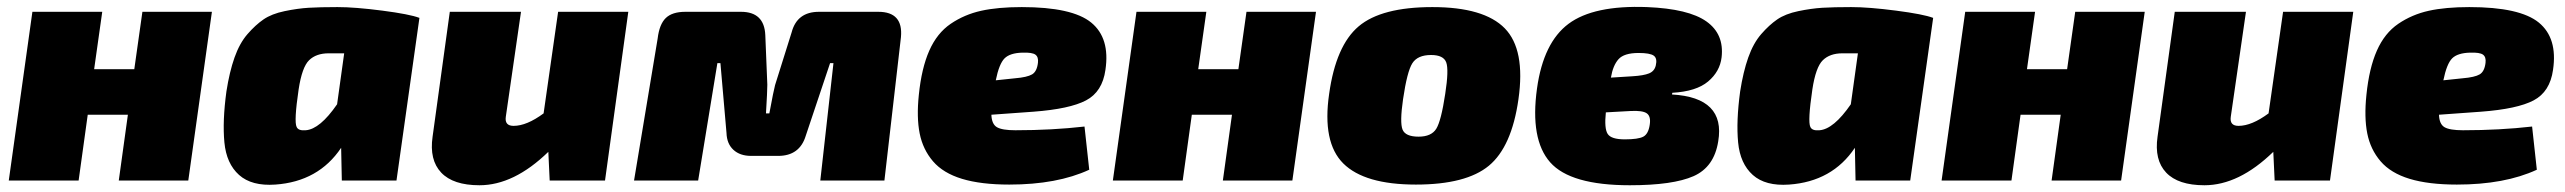

<svg xmlns="http://www.w3.org/2000/svg" viewBox="-20 -535 7602 569"><path d="M608 -500 538 0H332L359 -195H240L213 0H6L76 -500H283L259 -330H378L402 -500Z M993 0 991 -97Q924 3 796 12Q726 17 688.5 -16.5Q651 -50 645 -113Q639 -176 651 -264Q660 -322 675 -364.5Q690 -407 713.5 -434Q737 -461 761 -477.5Q785 -494 823.5 -502Q862 -510 895 -512Q928 -514 980 -514Q1032 -514 1113 -503.5Q1194 -493 1223 -482L1155 0ZM1000 -377H954Q917 -377 896 -356.5Q875 -336 865 -270Q851 -175 859 -159Q864 -147 886 -149Q928 -152 979 -226Z M1842 -500 1773 0H1609L1605 -85Q1503 14 1401 14Q1323 14 1287.5 -23.5Q1252 -61 1262 -130L1313 -500H1524L1479 -189Q1475 -162 1502 -162Q1541 -162 1591 -199L1634 -500Z M2407 -500H2583Q2657 -500 2650 -425L2601 0H2411L2450 -348H2440L2368 -133Q2350 -73 2286 -73H2206Q2173 -73 2153.5 -91Q2134 -109 2133 -141L2115 -348H2106L2049 0H1859L1929 -421Q1934 -463 1953 -481.5Q1972 -500 2011 -500H2176Q2245 -500 2248 -431L2254 -284Q2254 -265 2250 -199H2260Q2273 -269 2277 -283L2326 -439Q2342 -500 2407 -500Z M3194 -160 3208 -32Q3113 12 2971 12Q2887 12 2831 -5Q2775 -22 2745 -57Q2715 -92 2705.5 -139.5Q2696 -187 2703 -254Q2711 -333 2734 -385Q2757 -437 2797.5 -464.5Q2838 -492 2887.5 -503Q2937 -514 3008 -514Q3158 -514 3214 -468Q3270 -422 3256 -328Q3247 -263 3198.5 -237.5Q3150 -212 3043 -204L2918 -195Q2919 -167 2934.5 -158Q2950 -149 2989 -149Q3098 -149 3194 -160ZM2931 -297 2988 -303Q3024 -306 3038.5 -314.5Q3053 -323 3056 -349Q3058 -366 3048.5 -373Q3039 -380 3010 -379Q2973 -378 2957 -362Q2941 -346 2931 -297Z M3880 -500 3810 0H3604L3631 -195H3512L3485 0H3278L3348 -500H3555L3531 -330H3650L3674 -500Z M4225 -514Q4378 -514 4439.5 -451Q4501 -388 4480 -241Q4460 -100 4392.5 -44Q4325 12 4176 12Q4024 12 3961 -50.5Q3898 -113 3919 -257Q3939 -400 4006.5 -457Q4074 -514 4225 -514ZM4221 -372Q4181 -372 4165.5 -347.5Q4150 -323 4138 -241Q4128 -172 4136.5 -151Q4145 -130 4184 -130Q4222 -130 4236.5 -153.5Q4251 -177 4263 -257Q4274 -328 4266 -350Q4258 -372 4221 -372Z M4936 -260 4935 -255Q5094 -246 5072 -116Q5060 -40 4999 -13Q4938 14 4810 14Q4634 14 4574 -54Q4514 -122 4535 -273Q4554 -409 4628.5 -464.5Q4703 -520 4861 -514Q4984 -509 5037 -471.5Q5090 -434 5082 -365Q5077 -323 5042 -293.5Q5007 -264 4936 -260ZM4754 -305 4818 -309Q4851 -311 4867 -317.5Q4883 -324 4887 -341Q4892 -362 4881 -370Q4870 -378 4836 -378Q4793 -378 4776.5 -359.5Q4760 -341 4754 -305ZM4812 -206 4739 -202Q4734 -154 4744.5 -138Q4755 -122 4795 -122Q4835 -122 4850 -130Q4865 -138 4869 -165Q4873 -190 4860.5 -199Q4848 -208 4812 -206Z M5479 0 5477 -97Q5410 3 5282 12Q5212 17 5174.5 -16.5Q5137 -50 5131 -113Q5125 -176 5137 -264Q5146 -322 5161 -364.5Q5176 -407 5199.5 -434Q5223 -461 5247 -477.5Q5271 -494 5309.5 -502Q5348 -510 5381 -512Q5414 -514 5466 -514Q5518 -514 5599 -503.5Q5680 -493 5709 -482L5641 0ZM5486 -377H5440Q5403 -377 5382 -356.5Q5361 -336 5351 -270Q5337 -175 5345 -159Q5350 -147 5372 -149Q5414 -152 5465 -226Z M6336 -500 6266 0H6060L6087 -195H5968L5941 0H5734L5804 -500H6011L5987 -330H6106L6130 -500Z M6954 -500 6885 0H6721L6717 -85Q6615 14 6513 14Q6435 14 6399.5 -23.5Q6364 -61 6374 -130L6425 -500H6636L6591 -189Q6587 -162 6614 -162Q6653 -162 6703 -199L6746 -500Z M7484 -160 7498 -32Q7403 12 7261 12Q7177 12 7121 -5Q7065 -22 7035 -57Q7005 -92 6995.5 -139.5Q6986 -187 6993 -254Q7001 -333 7024 -385Q7047 -437 7087.5 -464.5Q7128 -492 7177.5 -503Q7227 -514 7298 -514Q7448 -514 7504 -468Q7560 -422 7546 -328Q7537 -263 7488.5 -237.5Q7440 -212 7333 -204L7208 -195Q7209 -167 7224.5 -158Q7240 -149 7279 -149Q7388 -149 7484 -160ZM7221 -297 7278 -303Q7314 -306 7328.5 -314.5Q7343 -323 7346 -349Q7348 -366 7338.5 -373Q7329 -380 7300 -379Q7263 -378 7247 -362Q7231 -346 7221 -297Z"/></svg>

Font: Exo 2.0 Black
Style: Italic
Weight: 900
Italic angle: -8°
Designer: Natanael Gama
Version: Version 1.001;PS 001.001;hotconv 1.0.70;makeotf.lib2.5.58329